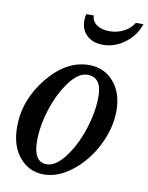

<svg xmlns="http://www.w3.org/2000/svg" viewBox="-87 -839 706 913"><g transform="rotate(10 265.5 -383.0)"><path d="M24 -191Q24 -322 113 -431Q202 -540 311 -540Q384 -540 430 -487Q476 -434 476 -348Q476 -265 434.5 -181.5Q393 -98 325 -44Q257 10 187 10Q117 10 70.5 -44.5Q24 -99 24 -191ZM193 -40Q236 -40 280.5 -98.5Q325 -157 352.5 -241Q380 -325 380 -400Q380 -493 311 -493Q268 -493 225 -436Q182 -379 155.5 -297Q129 -215 129 -142Q129 -40 193 -40ZM531 -776Q512 -719 463 -682.5Q414 -646 358 -646Q309 -646 280 -673Q251 -700 251 -744Q251 -761 255 -776H291Q292 -748 315.5 -731.5Q339 -715 376 -715Q414 -715 446 -731.5Q478 -748 494 -776Z"/></g></svg>

Font: Libre Baskerville
Style: Italic
Weight: 400
Italic angle: -15°
Designer: Pablo Impallari, Rodrigo Fuenzalida
Foundry: Pablo Impallari, Rodrigo Fuenzalida
Version: Version 1.051;Glyphs 3.2.3 (3260)